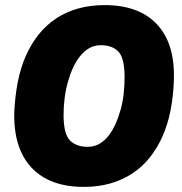

<svg xmlns="http://www.w3.org/2000/svg" viewBox="-20 -726 714 752"><path d="M308 6Q174 6 103 -70Q32 -146 36 -288Q39 -351 50 -406.5Q61 -462 81.5 -508Q102 -554 131.5 -591Q161 -628 199.5 -653.5Q238 -679 285.5 -692.5Q333 -706 390 -706Q525 -706 595.5 -630Q666 -554 661 -412Q659 -350 648 -294Q637 -238 616.5 -192Q596 -146 566.5 -109Q537 -72 498 -46.5Q459 -21 412 -7.5Q365 6 308 6ZM323 -151Q348 -151 368 -162Q388 -173 404 -193Q420 -213 432 -239.5Q444 -266 452.5 -296.5Q461 -327 464.5 -359.5Q468 -392 468 -424Q468 -498 444 -523.5Q420 -549 375 -549Q350 -549 330.5 -538Q311 -527 294.5 -507Q278 -487 266 -460.5Q254 -434 245.5 -403.5Q237 -373 233 -340.5Q229 -308 229 -276Q229 -202 253.5 -176.5Q278 -151 323 -151Z"/></svg>

Font: Georama ExtraCondensed Thin ExtraBold
Style: Italic
Weight: 800
Italic angle: -9°
Version: Version 1.001